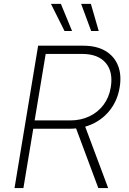

<svg xmlns="http://www.w3.org/2000/svg" viewBox="-20 -961 658 981"><path d="M54.2 0 174.8 -727.5H405.3Q473.6 -727.5 518.8 -700.7Q564 -673.8 583 -625.7Q602.1 -577.6 591.3 -514.2Q581.1 -451.7 546.1 -404.1Q511.2 -356.4 457 -329.8Q402.8 -303.2 334.5 -303.2H129.4L136.2 -345.7H338.4Q393.1 -345.7 437 -366.7Q481 -387.7 509.3 -425.8Q537.6 -463.9 545.9 -514.6Q559.1 -593.3 520.3 -639.4Q481.4 -685.5 399.4 -685.5H213.4L99.6 0ZM482.4 0 359.4 -330.1H409.2L532.7 0ZM445.8 -802.7 394.5 -941.4H444.3L484.4 -802.7ZM309.6 -802.7 240.2 -941.4H291L348.1 -802.7Z"/></svg>

Font: Inter 18pt ExtraLight
Style: Italic
Weight: 250
Italic angle: -9.3988°
Designer: Rasmus Andersson
Foundry: rsms
Version: Version 4.001;git-66647c0bb